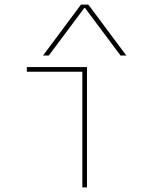

<svg xmlns="http://www.w3.org/2000/svg" viewBox="-20 -810 640 830"><path d="M336 0V-500H96V-520H356V0ZM166 -570 330 -790H362L526 -570H501L348 -775H344L191 -570Z"/></svg>

Font: M PLUS Code Latin Expanded Thin
Style: Regular
Weight: 250
Width: 7
Designer: Coji Morishita
Foundry: UNDERFOREST DESIGN
Version: Version 1.002; ttfautohint (v1.8.3)